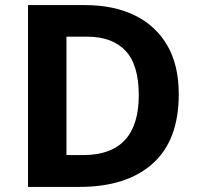

<svg xmlns="http://www.w3.org/2000/svg" viewBox="-20 -734 780 754"><path d="M682 -364Q682 -183 579.5 -91.5Q477 0 292 0H90V-714H314Q426 -714 508.5 -674Q591 -634 636.5 -556.5Q682 -479 682 -364ZM525 -360Q525 -479 473 -534.5Q421 -590 322 -590H241V-125H306Q525 -125 525 -360Z"/></svg>

Font: Noto IKEA Arabic
Style: Bold
Weight: 700
Designer: Monotype Design Team
Foundry: Monotype Imaging Inc.
Version: Version 1.200